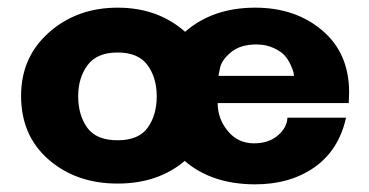

<svg xmlns="http://www.w3.org/2000/svg" viewBox="-20 -470 963 501"><path d="M891 -229Q891 -224 890.5 -215Q890 -206 890 -201H548Q548 -160 574.5 -128Q601 -96 643 -96Q681 -96 705 -116.5Q729 -137 730 -163H883Q864 -78 800.5 -33.5Q737 11 646 11Q533 11 462 -50Q392 9 287 9Q179 9 107 -53.5Q35 -116 35 -220Q35 -321 108 -385.5Q181 -450 287 -450Q392 -450 463 -387Q535 -450 646 -450Q751 -450 821 -390.5Q891 -331 891 -229ZM550 -272H747Q747 -275 746 -280.5Q745 -286 738.5 -300.5Q732 -315 722.5 -325.5Q713 -336 693.5 -345Q674 -354 649 -354Q607 -354 582.5 -333.5Q558 -313 554 -292ZM389 -219Q389 -267 365 -300Q341 -333 287 -333Q233 -333 208.5 -300Q184 -267 184 -219Q184 -170 207.5 -137Q231 -104 287 -104Q342 -104 365.5 -137Q389 -170 389 -219Z"/></svg>

Font: Puffins on Iceburgs(2)
Style: on-Iceburgs-Bold
Weight: 700
Version: Version 1.0